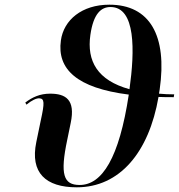

<svg xmlns="http://www.w3.org/2000/svg" viewBox="-20 -790 764 820"><path d="M308 10C491 10 616 -139 657 -376C678 -375 700 -375 722 -375L724 -387C702 -387 680 -388 659 -390C660 -396 661 -402 662 -408C695 -638 620 -770 447 -770C330 -770 252 -705 240 -617C223 -495 308 -414 530 -386C489 -115 416 0 320 0C251 0 236 -45 267 -192L282 -265C303 -365 260 -390 194 -390C151 -390 118 -375 88 -352L93 -343C116 -362 136 -371 148 -370C170 -369 171 -352 154 -275L135 -183C108 -52 175 10 308 10ZM366 -641C379 -732 412 -760 452 -760C560 -760 556 -574 533 -409C396 -447 350 -529 366 -641Z"/></svg>

Font: Noto Serif Display SemiBold
Style: Italic
Weight: 600
Italic angle: -12°
Designer: Monotype Design Team
Foundry: Monotype Imaging Inc.
Version: Version 2.009